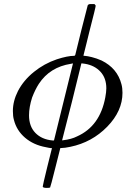

<svg xmlns="http://www.w3.org/2000/svg" viewBox="-20 -714 636 939"><path d="M409 -688Q413 -694 421 -694H429H442Q448 -688 448 -686Q448 -679 418 -563Q411 -535 403.5 -504Q396 -473 392 -458L388 -442Q388 -441 397.5 -440.5Q407 -440 429.5 -434.5Q452 -429 477 -418Q554 -380 574 -302Q579 -284 579 -260Q579 -171 504.5 -94.5Q430 -18 324 4Q296 10 279 10H275L251 105Q227 201 225 203Q222 205 209 205Q189 205 189 198Q189 193 211 103L234 11Q234 10 226 10Q224 10 217 8.5Q210 7 205 6Q144 -5 102.5 -40.5Q61 -76 48 -128Q43 -145 43 -171Q43 -220 68 -269Q95 -321 145.5 -362Q196 -403 258 -424Q311 -441 342 -441Q347 -441 348 -445L378 -567Q409 -686 409 -688ZM122 -150Q122 -96 153 -64Q184 -32 237 -27H244L337 -404Q335 -404 327 -402Q224 -386 170 -304Q152 -276 137 -237Q122 -190 122 -150ZM500 -282Q500 -332 471.5 -363Q443 -394 396 -402Q382 -404 381 -404H378L332 -217L284 -29Q284 -27 285 -27L286 -28Q287 -28 288 -28Q330 -33 357 -47Q469 -97 495 -238Q500 -265 500 -282Z"/></svg>

Font: MathJax_Math
Style: Italic
Weight: 400
Version: Version 1.1